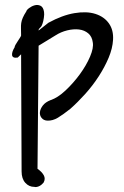

<svg xmlns="http://www.w3.org/2000/svg" viewBox="-20 -498 501 777"><path d="M131.8 185.1Q149.4 197.3 157.2 211.4Q165 225.6 156.2 241.2Q148.4 250 141.8 253.7Q135.3 257.3 129.9 258.3Q124 259.8 119.1 258.3Q97.2 258.3 82.3 241.7Q67.4 225.1 67.4 195.8L65.4 -278.3L51.8 -265.1Q40.5 -263.2 34.9 -266.1Q29.3 -269 28.8 -275.6Q28.3 -282.2 31 -290Q33.7 -297.9 39.1 -306.6Q39.1 -310.1 42.7 -316.7Q46.4 -323.2 51.5 -330.8Q56.6 -338.4 61 -345.5Q65.4 -352.5 65.4 -354.5Q65.4 -371.1 64.9 -382.8Q64.5 -394.5 65.9 -404.8Q67.4 -415 72.3 -426.3Q77.1 -437.5 86.4 -451.7Q87.4 -457.5 97.7 -465.3Q107.9 -473.1 120.4 -476.6Q132.8 -480 144 -474.6Q155.3 -469.2 158.2 -449.7Q159.7 -440.4 157.5 -425.8Q155.3 -411.1 151.9 -401.9Q148.9 -393.6 146.5 -390.4Q144 -387.2 141.8 -385.3Q139.6 -383.3 137.9 -381.1Q136.2 -378.9 136.2 -374.5L175.8 -405.8Q231.9 -436.5 281.2 -444.8Q330.6 -453.1 366.2 -441.7Q401.9 -430.2 420.9 -403.1Q439.9 -376 437.5 -336.9Q435.5 -302.2 419.7 -264.4Q403.8 -226.6 379.6 -189.2Q355.5 -151.9 325 -117.9Q294.4 -84 264.6 -57.6Q235.8 -34.7 214.4 -21.7Q192.9 -8.8 171.4 -9.8Q156.2 -10.7 148.2 -21Q140.1 -31.2 141.6 -44.4Q143.1 -57.6 153.3 -71Q163.6 -84.5 184.6 -92.8Q213.4 -102.1 245.4 -132.1Q277.3 -162.1 303.5 -198Q329.6 -233.9 344.5 -269Q359.4 -304.2 355.5 -326.2Q352.5 -350.1 337.2 -363Q321.8 -376 299.6 -378.7Q277.3 -381.3 251.7 -375Q226.1 -368.7 204.1 -354.5L136.2 -313Z"/></svg>

Font: AKL 022
Style: Regular
Weight: 400
Designer: AKL
Foundry: AKL
Version: Version 2.053;August 19, 2024;FontCreator 13.0.0.2675 64-bit